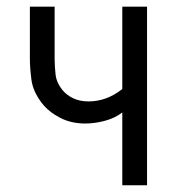

<svg xmlns="http://www.w3.org/2000/svg" viewBox="-20 -548 533 568"><path d="M341.8 -528.3H415V0H341.8V-215.3Q320.3 -198.7 290.5 -190.7Q260.7 -182.6 231.9 -182.6Q190.4 -182.6 157.5 -199.7Q124.5 -216.8 104.5 -242.2Q77.6 -276.9 73 -312Q68.4 -347.2 68.4 -374.5V-528.3H141.6V-374.5Q141.6 -350.6 144.5 -326.7Q147.5 -302.7 165 -281.2Q177.7 -266.1 197 -257.1Q216.3 -248 241.7 -248Q295.9 -248 341.8 -284.7Z"/></svg>

Font: Gidole
Style: Regular
Weight: 400
Version: Version 2.100; ttfautohint (v1.8.4.7-5d5b)